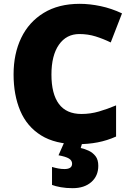

<svg xmlns="http://www.w3.org/2000/svg" viewBox="-20 -744 689 1004"><path d="M395 -566Q327 -566 288 -510Q249 -454 249 -354Q249 -253 288 -200.5Q327 -148 406 -148Q453 -148 497.5 -161Q542 -174 587 -193V-30Q540 -9 490.5 0.5Q441 10 385 10Q269 10 195 -36Q121 -82 86 -164.5Q51 -247 51 -355Q51 -463 91 -546Q131 -629 208.5 -676.5Q286 -724 397 -724Q449 -724 506 -712Q563 -700 618 -674L559 -522Q520 -541 480 -553.5Q440 -566 395 -566ZM494 123Q494 176 457.5 208Q421 240 360 240Q326 240 298 235Q270 230 252 223V129Q269 134 285 137Q301 140 317 140Q357 140 357 112Q357 95 340.5 85Q324 75 286 68L316 0H411L402 30Q422 34 443.5 44Q465 54 479.5 72.5Q494 91 494 123Z"/></svg>

Font: Noto Sans Myanmar Black
Style: Regular
Weight: 900
Designer: Monotype Design Team
Foundry: Monotype Imaging Inc.
Version: Version 2.107; ttfautohint (v1.8.4.7-5d5b)